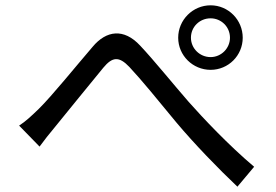

<svg xmlns="http://www.w3.org/2000/svg" viewBox="-20 -728 1040 723"><path d="M699 -586C699 -627 732 -659 773 -659C813 -659 846 -627 846 -586C846 -546 813 -513 773 -513C732 -513 699 -546 699 -586ZM651 -586C651 -519 706 -465 773 -465C840 -465 894 -519 894 -586C894 -653 840 -708 773 -708C706 -708 651 -653 651 -586ZM52 -255 129 -176C144 -197 167 -226 188 -251C232 -305 322 -416 369 -473C403 -514 428 -517 467 -476C513 -427 574 -352 644 -267C711 -187 803 -92 874 -25L937 -100C841 -181 743 -285 690 -345C635 -408 559 -502 508 -556C446 -623 380 -613 329 -552C267 -480 175 -366 126 -318C99 -292 77 -271 52 -255Z"/></svg>

Font: Noto Sans Japanese Regular
Style: Regular
Weight: 400
Designer: Ryoko NISHIZUKA (kana & ideographs); Paul D. Hunt (Latin, Greek & Cyrillic); Wenlong ZHANG (bopomofo); Sandoll Communica
Foundry: Adobe Systems Incorporated
Version: Version 1.000;PS 1;hotconv 1.0.78;makeotf.lib2.5.61930